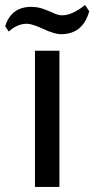

<svg xmlns="http://www.w3.org/2000/svg" viewBox="-56 -735 371 755"><path d="M0 0ZM177.7 0H81.5V-535.6H177.7ZM294.9 -690.9Q270 -600.6 184.1 -600.6Q158.2 -600.6 114.3 -621.1Q70.3 -641.6 49.8 -641.6Q11.7 -641.6 -21.5 -610.8L-35.6 -631.8Q-11.7 -708 66.4 -708Q92.3 -708 115 -699.7Q137.7 -691.4 155.8 -683.1Q173.8 -674.8 188 -674.8Q228 -674.8 278.3 -715.3Z"/></svg>

Font: Coda
Style: Regular
Weight: 400
Designer: vernon adams
Foundry: vernon adams
Version: Version 2.001; ttfautohint (v0.8) -r 50 -G 200 -x